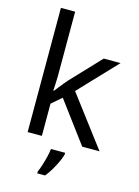

<svg xmlns="http://www.w3.org/2000/svg" viewBox="-142 -837 819 1135"><g transform="rotate(15 267.0 -269.5)"><path d="M172 -363Q172 -347 170.5 -321Q169 -295 168 -276H172Q178 -284 190 -299Q202 -314 214.5 -329.5Q227 -345 236 -355L407 -536H510L293 -307L525 0H419L233 -250L172 -197V0H85V-760H172ZM331 70Q327 88 314.5 115.5Q302 143 285.5 171Q269 199 251 221H203V209Q211 192 219.5 165.5Q228 139 235 110.5Q242 82 244 61H331Z"/></g></svg>

Font: Noto Sans Zanabazar Square
Style: Regular
Weight: 400
Version: Version 2.005; ttfautohint (v1.8.4.7-5d5b)